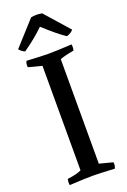

<svg xmlns="http://www.w3.org/2000/svg" viewBox="-174 -976 686 1036"><g transform="rotate(-20 169.5 -457.5)"><path d="M223 -650V-50L300 -30Q303 -11 295 5Q205 0 173 0Q129 0 36 5Q33 -16 38 -30Q93 -37 118 -50V-650L41 -670Q38 -689 46 -705Q136 -700 168 -700Q213 -700 305 -705Q308 -685 303 -670Q251 -661 223 -650ZM297 -755Q257 -780 177 -853Q126 -803 57 -755Q37 -763 25 -779L150 -917Q167 -920 181 -920Q193 -920 213 -917L335 -779Q323 -763 297 -755Z"/></g></svg>

Font: Alike
Style: Regular
Weight: 400
Designer: Cyreal (www.cyreal.org)
Foundry: Cyreal (www.cyreal.org)
Version: Version 1.212